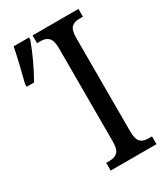

<svg xmlns="http://www.w3.org/2000/svg" viewBox="-219 -796 767 878"><g transform="rotate(-30 164.0 -357.0)"><path d="M100 -41H119Q146 -41 160.5 -55.5Q175 -70 175 -110V-602Q175 -643 160.5 -658Q146 -673 119 -673H100V-714H342V-673H323Q295 -673 281 -658.5Q267 -644 267 -602V-111Q267 -70 281 -55.5Q295 -41 323 -41H342V0H100ZM-41 -539Q-13 -647 0 -714H81V-702Q48 -612 -2 -524H-41Z"/></g></svg>

Font: Noto Serif Cond
Style: Regular
Weight: 400
Width: 3
Designer: Monotype Design Team
Foundry: Monotype Imaging Inc.
Version: Version 1.001